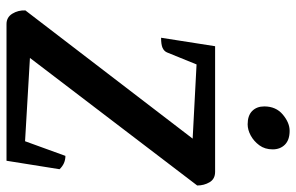

<svg xmlns="http://www.w3.org/2000/svg" viewBox="-180 -730 910 590"><g transform="rotate(90 275.0 -435.0)"><path d="M54 0Q33 0 22 -18Q11 -36 12 -58L406 -572L178 -584L141 -493Q137 -484 127 -479.5Q117 -475 96 -475L122 -641H508Q530 -641 540 -624Q550 -607 550 -586L158 -72L414 -57L459 -181Q483 -181 500 -163L474 0ZM362 -741Q335 -741 321 -755Q307 -769 307 -792Q307 -828 332 -849Q357 -870 382 -870Q410 -870 424.5 -855.5Q439 -841 439 -818Q439 -794 426.5 -777Q414 -760 396.5 -750.5Q379 -741 362 -741Z"/></g></svg>

Font: Petrona SemiBold
Style: Italic
Weight: 600
Italic angle: -9°
Designer: Ringo R. Seeber
Foundry: Ringo R. Seeber
Version: Version 2.001; ttfautohint (v1.8.3)